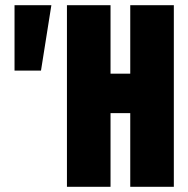

<svg xmlns="http://www.w3.org/2000/svg" viewBox="-20 -720 724 740"><path d="M36 -448V-700H178L138 -448ZM238 0V-700H406V-436H482V-700H650V0H482V-284H406V0Z"/></svg>

Font: Tektur Condensed
Style: Bold
Weight: 700
Width: 3
Designer: Adam Jagosz
Foundry: Adam Jagosz
Version: Version 1.005;gftools[0.9.30]